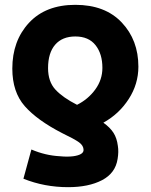

<svg xmlns="http://www.w3.org/2000/svg" viewBox="-20 -572 624 795"><path d="M553 -296Q553 -224 513 -162Q473 -100 408 -64Q436 -44 450 -22Q464 0 468 32Q472 56 467 86Q458 145 402.5 174Q347 203 262 203Q164 203 77 168L110 47Q168 72 229 75Q258 78 283 75Q326 69 326 49Q326 31 307.5 17.5Q289 4 237 -21Q134 -74 82.5 -132.5Q31 -191 31 -288Q31 -403 100 -477.5Q169 -552 292 -552Q415 -552 484 -479Q553 -406 553 -296ZM299 -138Q345 -161 374.5 -201.5Q404 -242 404 -291Q404 -349 375.5 -385Q347 -421 292 -421Q238 -421 208.5 -387Q179 -353 179 -290Q179 -234 209.5 -201Q240 -168 299 -138Z"/></svg>

Font: Repo
Style: Bold
Weight: 700
Designer: Stefan Peev
Foundry: Context Ltd
Version: Version 001.000